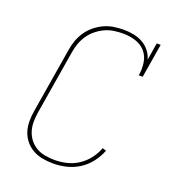

<svg xmlns="http://www.w3.org/2000/svg" viewBox="-136 -849 872 962"><g transform="rotate(20 300.0 -367.5)"><path d="M256 8Q227 8 199 3Q171 -2 147.5 -15Q124 -28 106.5 -49Q89 -70 80.5 -96Q72 -122 72 -151Q72 -180 77 -208L134 -553Q138 -579 147 -604.5Q156 -630 171.5 -653Q187 -676 209 -694Q231 -712 256 -723.5Q281 -735 307.5 -739Q334 -743 360 -743Q387 -743 413 -738Q439 -733 461.5 -720.5Q484 -708 500 -688Q516 -668 523 -643L538 -735H559L529 -554H508Q514 -588 509 -622Q504 -656 483 -680Q462 -704 430 -714Q398 -724 364 -724Q340 -724 315.5 -720.5Q291 -717 268 -706.5Q245 -696 224.5 -679.5Q204 -663 189.5 -642Q175 -621 166.5 -597.5Q158 -574 154 -550L97 -205Q93 -180 93 -154Q93 -128 100.5 -105Q108 -82 123 -63Q138 -44 159 -32Q180 -20 205 -15.5Q230 -11 256 -11Q288 -11 320 -18.5Q352 -26 380.5 -44.5Q409 -63 430 -90Q451 -117 463 -149L483 -143Q470 -109 447 -79Q424 -49 392.5 -29Q361 -9 326 -0.5Q291 8 256 8Z"/></g></svg>

Font: Iosevka Curly Slab ThEx
Style: Italic
Weight: 100
Width: 7
Italic angle: -9°
Monospace: yes
Designer: Belleve Invis
Foundry: Belleve Invis
Version: Version 11.1.0; ttfautohint (v1.8.3)